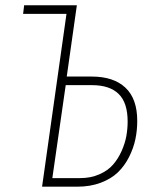

<svg xmlns="http://www.w3.org/2000/svg" viewBox="-20 -702 575 722"><path d="M325.2 -414.1Q407.2 -414.1 451.7 -372.3Q496.1 -330.6 496.1 -247.1Q496.1 -211.4 489 -178Q481.9 -144.5 465.3 -111.6Q448.7 -78.6 423.6 -54.2Q398.4 -29.8 359.1 -14.9Q319.8 0 271 0H138.2L230 -649.9H66.9L70.8 -682.1H269L231 -414.1ZM280.8 -32.2Q321.3 -32.2 353.5 -46.4Q385.7 -60.5 405 -82.8Q424.3 -105 437.3 -134Q450.2 -163.1 455.1 -190.4Q460 -217.8 460 -245.1Q460 -315.9 426 -348.9Q392.1 -381.8 326.2 -381.8H227.1L176.8 -32.2Z"/></svg>

Font: Fira Sans Compressed UltraLight
Style: Italic
Weight: 200
Width: 3
Italic angle: -8°
Designer: Carrois Corporate & Edenspiekermann AG
Foundry: Carrois Corporate GbR & Edenspiekermann AG
Version: Version 4.203;PS 004.203;hotconv 1.0.88;makeotf.lib2.5.64775